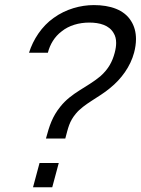

<svg xmlns="http://www.w3.org/2000/svg" viewBox="-20 -755 568 774"><path d="M165.2 -196.5H243.2C254.9 -240 259 -264.5 285.5 -296.5C317.6 -336 379.2 -362.5 423.1 -399.5C470.3 -437.5 505.7 -487.5 520.5 -542.5C525.6 -561.7 528.2 -580.1 528.2 -597.6C528.2 -624.8 521.8 -649.5 508.3 -670.5C480.4 -716 423.9 -734.5 358.4 -734.5C304.9 -734.5 245.6 -718.5 196.6 -683C148 -649 113.7 -595.5 97 -542.5H173C181.3 -575.5 199.7 -607 228.5 -628.5C257.9 -652.5 298.5 -664 340 -664C381.5 -664 420.2 -653.5 438.1 -621.5C445 -610.6 448.2 -597.4 448.2 -582.1C448.2 -569.9 446.2 -556.3 442.2 -541.5C433.1 -507.5 417.9 -477 384.5 -447.5C329.2 -401.5 268.5 -382 223.2 -325C191 -285 179.2 -248.5 165.2 -196.5ZM113.1 0H190.6L216.9 -98H139.4Z"/></svg>

Font: Manrope
Style: RegularItalic
Weight: 400
Italic angle: -15°
Designer: Mikhail Sharanda
Foundry: Mikhail Sharanda
Version: Version 4.502;hotconv 1.0.109;makeotfexe 2.5.65596